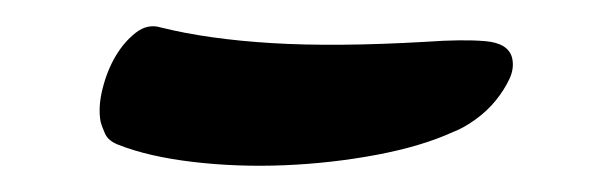

<svg xmlns="http://www.w3.org/2000/svg" viewBox="-20 -425 462 147"><path d="M103 -404Q139 -395 188 -392Q237 -389 306 -393Q334 -395 351.5 -393.5Q369 -392 372 -381Q374 -373 370 -364.5Q366 -356 359.5 -348Q353 -340 344 -333.5Q335 -327 327 -324Q303 -313 268.5 -306.5Q234 -300 198 -298.5Q162 -297 128 -301Q94 -305 71 -314Q63 -317 60.5 -322.5Q58 -328 57 -332Q55 -343 58.5 -357Q62 -371 68.5 -382Q75 -393 84 -400Q93 -407 103 -404Z"/></svg>

Font: Yeon Sung
Style: Regular
Weight: 400
Version: Version 1.001